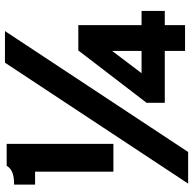

<svg xmlns="http://www.w3.org/2000/svg" viewBox="-22 -730 764 759"><g transform="rotate(-90 359.5 -350.0)"><path d="M13.7 12.2 491.7 -711.9H616.7L138.7 12.2ZM61 -283.2V-592.8H9.8V-675.8Q26.9 -675.8 39.1 -677.7Q51.3 -679.7 59.8 -683.6Q68.4 -687.5 74.2 -692.9Q80.1 -698.2 84 -705.1H170.9V-283.2ZM538.1 0V-80.1H333V-151.9L540 -421.9H640.1V-171.9H696.3V-80.1H640.1V0ZM538.1 -171.9V-288.1L450.2 -171.9Z"/></g></svg>

Font: Overpass
Style: Bold
Weight: 700
Designer: Delve Withrington
Foundry: Delve Fonts
Version: Version 1.001